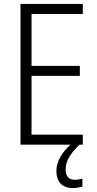

<svg xmlns="http://www.w3.org/2000/svg" viewBox="-20 -734 491 974"><path d="M398 212V172C389 175 375 178 359 178C329 178 313 160 313 125C313 81 339 43 383 0H400V-51H140V-349H385V-400H140V-663H400V-714H84V0H337C294 40 266 86 266 133C266 189 296 220 350 220C370 220 386 216 398 212Z"/></svg>

Font: Noto Sans Display SemiCondensed Light
Style: Regular
Weight: 300
Width: 4
Designer: Monotype Design Team
Foundry: Monotype Imaging Inc.
Version: Version 1.900